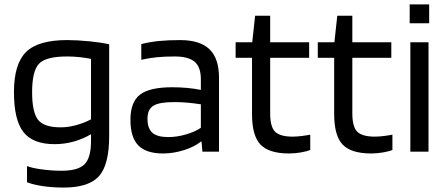

<svg xmlns="http://www.w3.org/2000/svg" viewBox="-20 -685 2021 867"><path d="M267 162Q217 162 173.5 155.5Q130 149 102 138V65Q125 74 169.5 80Q214 86 258 86Q333 86 362 56.5Q391 27 391 -48V-79Q354 -57 312 -45.5Q270 -34 227 -34Q128 -34 85.5 -89Q43 -144 43 -269Q43 -396 97.5 -450Q152 -504 283 -504Q330 -504 384 -498.5Q438 -493 473 -485V-71Q473 59 427 110.5Q381 162 267 162ZM283 -430Q187 -430 156 -397Q125 -364 125 -269Q125 -179 151.5 -144.5Q178 -110 254 -110Q287 -110 322.5 -119.5Q358 -129 391 -146V-419Q367 -424 339.5 -427Q312 -430 283 -430Z M716 8Q640 8 604.5 -28.5Q569 -65 569 -144Q569 -224 612 -257.5Q655 -291 758 -291Q792 -291 825 -288Q858 -285 887 -279V-327Q887 -382 859 -406Q831 -430 769 -430Q723 -430 688 -426.5Q653 -423 618 -415V-486Q658 -496 699.5 -500Q741 -504 794 -504Q883 -504 926 -462.5Q969 -421 969 -334V0H894L890 -46H888Q858 -22 810.5 -7Q763 8 716 8ZM767 -224Q699 -224 672.5 -207.5Q646 -191 646 -149Q646 -105 668 -85.5Q690 -66 740 -66Q779 -66 820 -78Q861 -90 887 -108V-214Q854 -219 825.5 -221.5Q797 -224 767 -224Z M1381 -77V-8Q1365 -1 1337.5 3.5Q1310 8 1285 8Q1195 8 1156.5 -32Q1118 -72 1118 -170V-424H1044V-494H1119L1132 -614H1200V-494H1376V-424H1200V-173Q1200 -112 1222.5 -90Q1245 -68 1302 -68Q1320 -68 1343.5 -71Q1367 -74 1381 -77Z M1752 -77V-8Q1736 -1 1708.5 3.5Q1681 8 1656 8Q1566 8 1527.5 -32Q1489 -72 1489 -170V-424H1415V-494H1490L1503 -614H1571V-494H1747V-424H1571V-173Q1571 -112 1593.5 -90Q1616 -68 1673 -68Q1691 -68 1714.5 -71Q1738 -74 1752 -77Z M1918 -580H1830V-665H1918ZM1915 0H1833V-494H1915Z"/></svg>

Font: Blinker
Style: Regular
Weight: 400
Designer: Juergen Huber
Foundry: supertype
Version: Version 1.017;hotconv 1.0.117;makeotfexe 2.5.65602